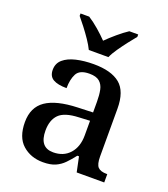

<svg xmlns="http://www.w3.org/2000/svg" viewBox="-141 -866 855 976"><g transform="rotate(20 286.5 -378.0)"><path d="M204 10Q138 10 93.5 -29.5Q49 -69 49 -151Q49 -231 105 -269.5Q161 -308 276 -312L358 -315V-373Q358 -409 352.5 -436Q347 -463 329 -478.5Q311 -494 274 -494Q221 -494 205 -463Q189 -432 189 -385Q141 -385 116 -399.5Q91 -414 91 -449Q91 -484 116 -505.5Q141 -527 183.5 -537Q226 -547 278 -547Q373 -547 420.5 -508Q468 -469 468 -375V-117Q468 -75 482 -60Q496 -45 530 -45H533V0H384L367 -81H358Q337 -54 317 -33.5Q297 -13 271 -1.5Q245 10 204 10ZM236 -55Q292 -55 325 -92Q358 -129 358 -191V-270L299 -267Q222 -264 192 -233.5Q162 -203 162 -146Q162 -55 236 -55ZM229 -606Q218 -629 200 -655.5Q182 -682 162 -708Q142 -734 126 -753V-766H173Q200 -749 229.5 -723.5Q259 -698 281 -675Q304 -698 334 -723.5Q364 -749 390 -766H438V-753Q422 -734 402 -708Q382 -682 363.5 -655.5Q345 -629 335 -606Z"/></g></svg>

Font: Noto Serif NP Hmong Medium
Style: Regular
Weight: 500
Designer: Dalton Maag Ltd
Foundry: Dalton Maag Ltd
Version: Version 1.001; ttfautohint (v1.8.4.7-5d5b)